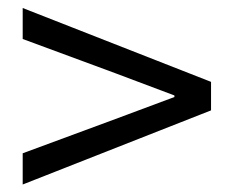

<svg xmlns="http://www.w3.org/2000/svg" viewBox="-20 -616 595 489"><path d="M37.8 -146.1V-225.6L274.3 -313L424.2 -368.9V-372.9L274.3 -429.3L37.8 -516.7V-595.6L517.5 -407.5V-334.9Z"/></svg>

Font: Noto Sans TC
Style: Regular
Weight: 100
Designer: Ryoko NISHIZUKA 西塚涼子 (kana, bopomofo & ideographs); Paul D. Hunt (Latin, Greek & Cyrillic); Sandoll Communications 산돌커뮤니
Foundry: Adobe
Version: Version 2.004;hotconv 1.0.118;makeotfexe 2.5.65603